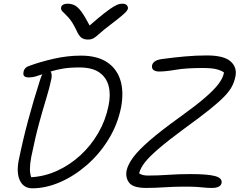

<svg xmlns="http://www.w3.org/2000/svg" viewBox="-20 -1010 1296 1039"><path d="M155 9Q109 9 88.5 -31.5Q68 -72 81 -141Q104 -254 133 -361.5Q162 -469 197 -578Q203 -597 209 -608Q189 -601 171.5 -596Q154 -591 136 -591Q102 -591 107 -618Q110 -645 140 -654Q196 -675 270.5 -692Q345 -709 418 -709Q505 -709 558.5 -674Q612 -639 631.5 -576Q651 -513 635 -428Q616 -335 567 -255.5Q518 -176 449.5 -116.5Q381 -57 304.5 -24Q228 9 155 9ZM149 -160Q135 -86 149 -51Q222 -55 290.5 -86.5Q359 -118 415.5 -170Q472 -222 511.5 -290Q551 -358 567 -436Q580 -497 568 -544Q556 -591 517.5 -618Q479 -645 409 -645Q357 -645 319.5 -638.5Q282 -632 254 -623Q263 -609 258 -583Q248 -535 230.5 -478Q213 -421 192 -344.5Q171 -268 149 -160ZM771 7Q702 7 680 -20Q658 -47 665 -87Q672 -119 700 -157.5Q728 -196 789.5 -249.5Q851 -303 957 -379Q1039 -438 1089 -481Q1139 -524 1163.5 -557Q1188 -590 1192 -618Q1177 -629 1151 -635.5Q1125 -642 1077 -642Q986 -642 931.5 -632.5Q877 -623 841 -623Q822 -623 811 -631Q800 -639 803 -657Q806 -669 817.5 -677.5Q829 -686 853 -690Q918 -699 979.5 -704.5Q1041 -710 1099 -710Q1191 -710 1227.5 -678Q1264 -646 1254 -596Q1248 -567 1235 -542Q1222 -517 1193.5 -487.5Q1165 -458 1114 -417Q1063 -376 980 -316Q893 -252 841.5 -208Q790 -164 765 -132.5Q740 -101 733 -72Q749 -60 781 -60Q835 -60 891.5 -64Q948 -68 1010 -68Q1105 -68 1144.5 -57Q1184 -46 1179 -19Q1173 7 1127 7Q1104 7 1086 5Q1068 3 1044.5 1.5Q1021 0 980 0Q923 0 870 3.5Q817 7 771 7ZM643 -990Q659 -990 666.5 -981.5Q674 -973 672 -962Q670 -956 663.5 -948Q657 -940 637.5 -923.5Q618 -907 576 -875Q539 -847 520 -829.5Q501 -812 488 -804Q475 -796 456 -796Q434 -796 420.5 -806Q407 -816 393 -847Q371 -893 351 -914.5Q331 -936 319.5 -946.5Q308 -957 311 -971Q312 -979 321.5 -984.5Q331 -990 344 -990Q366 -990 383.5 -981.5Q401 -973 420 -947.5Q439 -922 465 -872Q514 -915 545 -939Q576 -963 594.5 -974Q613 -985 623.5 -987.5Q634 -990 643 -990Z"/></svg>

Font: Shantell Sans Normal
Style: Italic
Weight: 300
Italic angle: -11.31°
Designer: Stephen Nixon, Anya Danilova, Shantell Martin
Foundry: Arrow Type
Version: Version 1.008;[a672d596b]